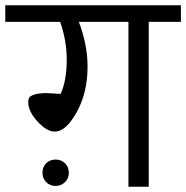

<svg xmlns="http://www.w3.org/2000/svg" viewBox="-39 -708 706 728"><path d="M647 -688V-625H525V0H448V-625H260Q293 -538 293 -455Q293 -357 252 -283Q211 -209 169 -209Q138 -209 103 -247.5Q68 -286 68 -321Q68 -331 71.5 -337.5Q75 -344 91.5 -349.5Q108 -355 138 -355Q147 -355 165.5 -353.5Q184 -352 191 -352Q214 -403 214 -481Q214 -555 189 -625H-19V-688ZM172 -103Q193 -103 207.5 -89Q222 -75 222 -53Q222 -32 207.5 -17.5Q193 -3 172 -3Q150 -3 136 -17.5Q122 -32 122 -53Q122 -75 136 -89Q150 -103 172 -103Z"/></svg>

Font: FiraGO Book
Style: Regular
Weight: 350
Designer: bBox Type
Foundry: bBox Type GmbH
Version: Version 1.001;PS 001.001;hotconv 1.0.88;makeotf.lib2.5.64775